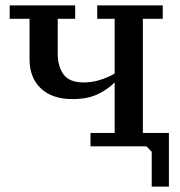

<svg xmlns="http://www.w3.org/2000/svg" viewBox="-20 -545 669 715"><path d="M317 0V-50H407V-238Q380 -211 342.5 -193.5Q305 -176 250 -176Q174 -176 132 -216Q90 -256 90 -324V-475H16V-525H260V-475H195V-345Q195 -297 217 -267.5Q239 -238 291 -238Q322 -238 351.5 -247Q381 -256 407 -271V-475H342V-525H586V-475H512V-50H609V150H545V20L525 0Z"/></svg>

Font: PT Serif Caption
Style: Regular
Weight: 400
Designer: A.Korolkova, O.Umpeleva, V.Yefimov
Foundry: ParaType Ltd
Version: Version 1.000W OFL